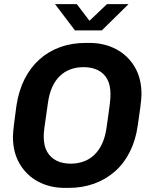

<svg xmlns="http://www.w3.org/2000/svg" viewBox="-20 -905 743 935"><path d="M296 10Q224 10 167 -20Q110 -50 76.5 -106Q43 -162 43 -239Q43 -259 48.5 -302.5Q54 -346 60 -390Q71 -463 99.5 -519.5Q128 -576 172 -615.5Q216 -655 273 -675.5Q330 -696 397 -696H416Q487 -696 544.5 -666Q602 -636 635.5 -580Q669 -524 669 -447Q669 -426 663.5 -383.5Q658 -341 651 -295Q641 -223 612.5 -166Q584 -109 539.5 -70Q495 -31 438 -10.5Q381 10 314 10ZM324 -108Q359 -108 388.5 -119Q418 -130 440.5 -152Q463 -174 478 -207Q493 -240 499 -284Q505 -327 509 -355Q513 -383 515 -400.5Q517 -418 517.5 -428.5Q518 -439 518 -447Q518 -491 502 -520Q486 -549 456.5 -563.5Q427 -578 387 -578Q352 -578 322.5 -567Q293 -556 270.5 -534Q248 -512 233.5 -479Q219 -446 213 -401Q207 -358 203 -330.5Q199 -303 196.5 -285.5Q194 -268 193.5 -257.5Q193 -247 193 -238Q193 -195 209.5 -166Q226 -137 255.5 -122.5Q285 -108 324 -108ZM345 -757 248 -885H354L430 -785H396L501 -885H606L476 -757Z"/></svg>

Font: Chivo Medium SemiBold
Style: Italic
Weight: 600
Italic angle: -8.05°
Version: Version 2.002